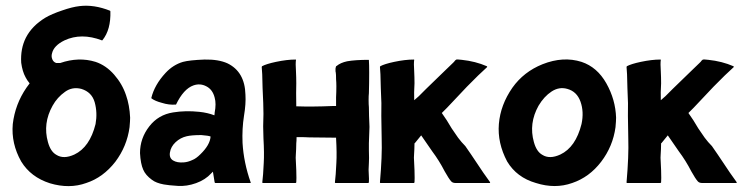

<svg xmlns="http://www.w3.org/2000/svg" viewBox="-20 -628 2567 661"><path d="M236 -96Q289 -121 309 -201Q316 -240 306 -276Q296 -311 260 -322Q229 -330 204 -312Q177 -293 161 -264Q127 -203 145 -139Q154 -106 174 -95Q199 -79 236 -96ZM414 -300Q426 -266 428 -223Q428 -212 426 -190Q417 -124 377 -71Q335 -17 277 2Q219 23 152 3Q86 -18 53 -72Q18 -134 24 -201Q32 -269 71 -326L82 -341Q73 -352 68 -362Q57 -382 53 -412Q50 -460 69 -498Q90 -539 136 -567Q158 -580 194 -592Q228 -604 254 -607Q304 -613 359 -591L360 -589Q362 -526 333 -490Q333 -489 331 -489Q260 -516 202 -489Q165 -471 159 -444Q156 -434 160 -424Q164 -414 174 -411H183H187Q251 -433 309 -415Q345 -403 373 -371Q401 -339 414 -300Z M843 0Q845 2 841 2H721L719 0L713 -37L707 -31Q687 -9 655 2.5Q623 14 592 12Q560 10 544 7Q517 2 503 -9Q481 -25 473 -44Q464 -64 462 -101Q462 -152 494 -193Q525 -233 576 -241Q619 -248 666 -243Q695 -240 718 -231Q719 -235 719 -240Q725 -271 719 -292Q712 -320 690 -331Q669 -342 646 -334Q612 -322 586 -268H585Q562 -266 537 -274Q514 -280 502 -289L501 -290V-291Q512 -336 550 -377Q576 -405 610 -415Q632 -421 684 -423Q732 -424 763 -410Q823 -381 825 -302Q827 -271 820 -229Q813 -185 815 -136Q819 -68 843 0ZM670 -97Q703 -129 705 -158Q699 -161 673 -163Q640 -163 623 -159Q601 -154 584.5 -138.5Q568 -123 565 -103Q562 -84 576 -75.5Q590 -67 613 -69Q627 -70 642 -77Q655 -82 670 -97Z M1250 -259Q1250 -246 1250.5 -229.5Q1251 -213 1251.5 -204.5Q1252 -196 1252 -191Q1252 -183 1250 -135V-123V-110Q1251 -80 1250 -67L1249 -45V-42Q1251 -5 1250 0L1248 2H1135Q1133 2 1133 0Q1136 -23 1138 -67Q1140 -100 1137 -152V-154Q1082 -155 1045 -155Q1032 -156 1001 -156Q1001 -142 1000 -135Q1000 -126 999.5 -114.5Q999 -103 998.5 -96Q998 -89 998 -85Q998 -84 1000 -42Q1001 -10 1000 0L998 2H885Q883 2 883 0Q886 -23 888 -67Q890 -100 887 -152Q885 -192 887 -236Q887 -267 884 -325Q883 -383 881 -398L882 -399V-400Q897 -408 930 -415Q968 -423 997 -423Q999 -423 999 -422Q997 -410 999 -381Q1000 -362 1000 -341Q999 -313 1000 -262Q1054 -260 1125 -263H1137V-293Q1138 -311 1138 -331Q1138 -345 1137 -355Q1137 -373 1136 -378Q1135 -380 1135 -387Q1135 -396 1136 -396Q1136 -400 1139 -401Q1152 -412 1175 -417Q1203 -422 1249 -422Q1250 -422 1250 -421Q1251 -406 1251 -378Q1251 -340 1250 -307Q1249 -299 1249 -284Q1249 -268 1250 -259Z M1602 -96Q1653 -19 1667 -1Q1668 0 1667 1Q1667 2 1666 2H1548Q1538 2 1533 -4Q1525 -13 1511 -38Q1492 -75 1468 -107Q1436 -153 1430 -162L1408 -135H1407Q1407 -126 1406.5 -114.5Q1406 -103 1405.5 -96Q1405 -89 1405 -85Q1405 -84 1407 -42Q1408 -10 1407 0L1405 2H1290Q1288 2 1288 0Q1296 -92 1294 -150Q1292 -246 1293 -273Q1293 -285 1291 -325Q1290 -383 1288 -398L1289 -399V-400Q1304 -408 1337 -415Q1375 -423 1404 -423Q1406 -423 1406 -422Q1404 -410 1406 -381Q1407 -362 1407 -341Q1405 -309 1406 -283L1422 -297L1447 -322L1512 -385L1540 -412L1543 -415L1547 -420L1551 -423Q1552 -424 1570 -422Q1617 -417 1656 -400Q1657 -400 1657 -399V-397Q1656 -396 1626 -368L1587 -329L1519 -257L1501 -239L1518 -214L1535 -186Q1543 -174 1557 -154L1569 -139L1582 -125Z M1982 -415Q2036 -397 2067.5 -341Q2099 -285 2101 -223Q2101 -212 2099 -190Q2090 -124 2049.5 -71Q2009 -18 1950 2Q1891 23 1825 2Q1759 -17 1726 -72Q1692 -136 1697.5 -201.5Q1703 -267 1744 -326Q1783 -381 1848 -407Q1919 -435 1982 -415ZM1982 -201Q1991 -243 1978.5 -278Q1966 -313 1933 -322Q1905 -330 1879 -313Q1853 -296 1834 -264Q1800 -203 1818 -139Q1827 -106 1847 -95Q1872 -79 1909 -96Q1962 -121 1982 -201Z M2451 -96Q2502 -19 2516 -1Q2517 0 2516 1Q2516 2 2515 2H2397Q2387 2 2382 -4Q2374 -13 2360 -38Q2341 -75 2317 -107Q2285 -153 2279 -162L2257 -135H2256Q2256 -126 2255.5 -114.5Q2255 -103 2254.5 -96Q2254 -89 2254 -85Q2254 -84 2256 -42Q2257 -10 2256 0L2254 2H2139Q2137 2 2137 0Q2145 -92 2143 -150Q2141 -246 2142 -273Q2142 -285 2140 -325Q2139 -383 2137 -398L2138 -399V-400Q2153 -408 2186 -415Q2224 -423 2253 -423Q2255 -423 2255 -422Q2253 -410 2255 -381Q2256 -362 2256 -341Q2254 -309 2255 -283L2271 -297L2296 -322L2361 -385L2389 -412L2392 -415L2396 -420L2400 -423Q2401 -424 2419 -422Q2466 -417 2505 -400Q2506 -400 2506 -399V-397Q2505 -396 2475 -368L2436 -329L2368 -257L2350 -239L2367 -214L2384 -186Q2392 -174 2406 -154L2418 -139L2431 -125Z"/></svg>

Font: Tovari Sans
Style: Bold
Weight: 700
Designer: Verneri Kontto, Denis Ignatov
Foundry: Verneri Kontto
Version: Version 1.10 May 7, 2019